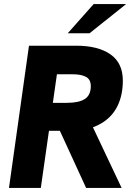

<svg xmlns="http://www.w3.org/2000/svg" viewBox="-20 -921 661 941"><path d="M24 0 122 -697H353Q461 -697 521.5 -654.5Q582 -612 582 -526Q582 -458 558 -406Q534 -354 485.5 -322Q437 -290 363 -280Q350 -280 337 -280Q324 -280 310 -280H220L180 0ZM402 0 267 -294 428 -313 576 0ZM239 -417H308Q367 -417 396 -436Q425 -455 425 -499Q425 -532 401 -544.5Q377 -557 336 -557H259ZM312 -758 439 -901H598L419 -758Z"/></svg>

Font: Hanken Grotesk Black
Style: Italic
Weight: 900
Italic angle: -8°
Designer: Alfredo Marco Pradil
Foundry: Hanken Design Co.
Version: Version 3.013